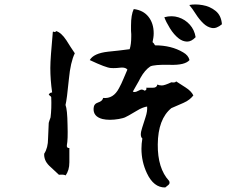

<svg xmlns="http://www.w3.org/2000/svg" viewBox="-20 -774 1040 847"><path d="M709 53Q658 54 628 -10Q604 -61 604 -118Q604 -129 605 -140.5Q606 -152 608 -163Q595 -174 607 -210L622 -257Q631 -284 629 -304Q621 -303 609 -298.5Q597 -294 581 -284Q541 -260 531 -256Q529 -255 522 -253Q515 -251 504 -249Q462 -242 432 -249Q390 -260 393 -297Q394 -316 413 -322Q432 -328 435 -342Q480 -337 505 -385Q516 -405 524.5 -426Q533 -447 542 -467Q535 -476 518 -476Q516 -476 510.5 -475.5Q505 -475 495 -474Q479 -473 469 -474Q448 -475 376 -509Q393 -539 457 -546Q480 -548 504 -551Q528 -554 552 -557Q559 -578 559 -613Q559 -617 559 -623.5Q559 -630 558 -638V-662Q558 -709 570 -734Q612 -729 635 -700Q658 -671 658 -627Q658 -617 656.5 -607.5Q655 -598 653 -588Q658 -585 664 -574Q736 -574 788 -543Q811 -530 816 -509Q796 -486 731 -488Q695 -489 673 -487Q651 -485 643 -481Q619 -465 600 -431Q592 -415 583 -400Q574 -385 566 -370Q568 -369 570 -368.5Q572 -368 574 -368Q580 -368 590 -373.5Q600 -379 605 -379Q611 -379 618 -374Q629 -377 625 -387H655Q672 -387 674 -401Q683 -397 694 -397Q706 -397 736 -411Q753 -408 757 -415L799 -388Q824 -372 833 -353Q826 -344 815.5 -335.5Q805 -327 789 -320L736 -297Q677 -249 676 -137Q675 -31 726 24Q727 26 727.5 28Q728 30 728 32Q728 38 721.5 43Q715 48 709 53ZM269 0Q264 -5 240 -3Q218 -23 197 -43Q184 -56 179 -69.5Q174 -83 175 -96Q192 -122 192 -163Q194 -222 195 -232Q196 -236 198 -242Q200 -248 203 -256Q208 -295 206 -345Q205 -349 195 -356Q199 -366 210 -366Q206 -394 204 -421Q202 -448 202 -474Q202 -497 205 -537Q208 -577 213 -633Q214 -636 220 -633Q226 -632 227 -637Q250 -631 273 -596Q282 -582 291 -567.5Q300 -553 310 -539Q291 -500 284 -426Q275 -334 269 -311Q277 -291 278 -222Q280 -157 275 -134Q273 -120 286 -121V-58Q286 -22 269 0ZM769 -604Q747 -621 729.5 -649.5Q712 -678 705 -698Q738 -707 767.5 -697.5Q797 -688 817.5 -665Q838 -642 843 -610Q824 -590 805 -590.5Q786 -591 769 -604ZM959 -667Q935 -647 915 -650.5Q895 -654 878 -670Q859 -688 843.5 -712.5Q828 -737 815 -752Q841 -757 873.5 -751.5Q906 -746 931 -726Q956 -706 959 -667Z"/></svg>

Font: Yuji Hentaigana Akebono
Style: Regular
Weight: 400
Designer: Kataoka Yuji
Foundry: Kinuta Font Factory
Version: Version 3.002